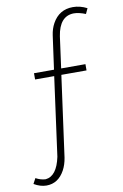

<svg xmlns="http://www.w3.org/2000/svg" viewBox="-149 -771 660 1034"><g transform="rotate(-10 181.5 -254.0)"><path d="M140.6 76.2 201.2 -366.2H338.9V-400.4H206.1L229.5 -572.3Q246.1 -679.7 324.2 -680.7Q351.6 -680.7 388.7 -666L402.3 -695.3Q364.3 -714.8 325.2 -714.8Q250 -714.8 212.9 -647.5Q197.3 -619.1 192.4 -584L167 -400.4H57.6V-366.2H162.1L103.5 64.5Q82 167 20.5 172.9Q-5.9 171.9 -33.2 157.2L-48.8 186.5Q-13.7 207 19.5 207Q84 207 119.1 142.6Q134.8 113.3 140.6 76.2Z"/></g></svg>

Font: Yaldevi Colombo ExtraLight
Style: Regular
Weight: 275
Designer: Sol Matas, Denzil Rajitha, Kosala Senevirathne and Pathum Egodawatta
Foundry: Mooniak
Version: Version 1.020 ; ttfautohint (v1.6)